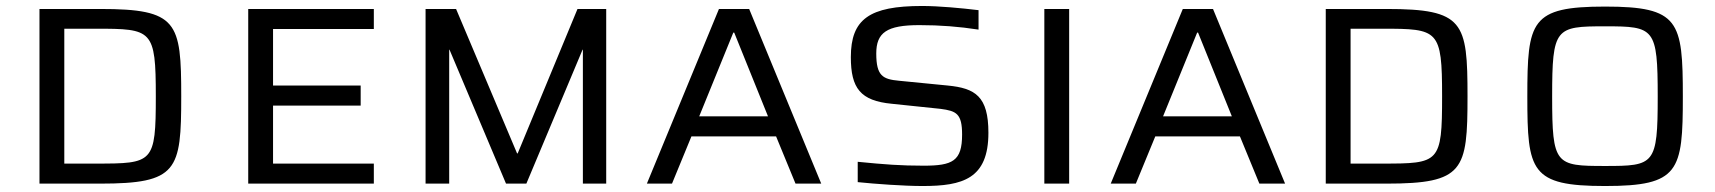

<svg xmlns="http://www.w3.org/2000/svg" viewBox="-20 -614 5735 642"><path d="M112 0H315C574 0 586 -44 586 -292C586 -541 574 -584 315 -584H112ZM195 -67V-518H301C489 -518 501 -515 501 -292C501 -69 492 -67 301 -67Z M810 0H1230V-67H893V-261H1186V-328H893V-517H1230V-584H810Z M1403 0H1482V-448H1483L1672 0H1740L1928 -448H1929V0H2007V-584H1911L1711 -101H1709L1505 -584H1403Z M2143 0H2227L2292 -158H2575L2640 0H2726L2485 -584H2384ZM2318 -225 2432 -505H2435L2548 -225Z M3065 8C3199 8 3285 -16 3285 -170C3285 -292 3241 -319 3149 -328L2986 -344C2932 -349 2910 -360 2910 -435C2910 -505 2945 -530 3054 -530C3124 -530 3187 -525 3252 -515V-580C3194 -587 3119 -594 3063 -594C2887 -594 2825 -550 2825 -423C2825 -319 2857 -277 2962 -267L3125 -250C3178 -243 3197 -234 3197 -164C3197 -75 3165 -60 3068 -60C2992 -60 2939 -64 2848 -73V-5C2906 1 3002 8 3065 8Z M3472 0H3555V-584H3472Z M3694 0H3778L3843 -158H4126L4191 0H4277L4036 -584H3935ZM3869 -225 3983 -505H3986L4099 -225Z M4413 0H4616C4875 0 4887 -44 4887 -292C4887 -541 4875 -584 4616 -584H4413ZM4496 -67V-518H4602C4790 -518 4802 -515 4802 -292C4802 -69 4793 -67 4602 -67Z M5347 8C5595 8 5607 -41 5607 -291C5607 -544 5595 -592 5347 -592C5098 -592 5087 -544 5087 -291C5087 -41 5098 8 5347 8ZM5347 -59C5181 -59 5170 -63 5170 -291C5170 -521 5181 -526 5347 -526C5512 -526 5523 -521 5523 -291C5523 -63 5512 -59 5347 -59Z"/></svg>

Font: Saira UNSAM SC
Style: Regular
Weight: 400
Designer: Hector Gatti with collaboration of the Omnibus-Type team
Foundry: Omnibus-Type
Version: Version 1.072;PS 001.072;hotconv 1.0.88;makeotf.lib2.5.64775